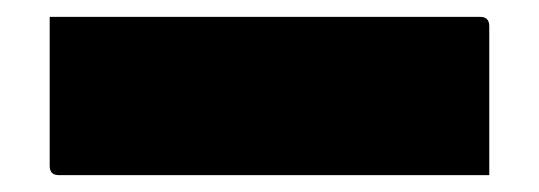

<svg xmlns="http://www.w3.org/2000/svg" viewBox="-20 9 640 228"><path d="M39 29H550Q561 29 561 40V217H50Q39 217 39 206Z"/></svg>

Font: Recursive Mn Lnr St Blk
Style: Regular
Weight: 900
Monospace: yes
Version: Version 1.079;hotconv 1.0.112;makeotfexe 2.5.65598; ttfautoh